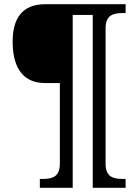

<svg xmlns="http://www.w3.org/2000/svg" viewBox="-20 -780 657 911"><path d="M169 111H325V-709H420V111H576V69H563C518 69 481 60 481 -3V-646C481 -709 518 -718 563 -718H576V-760H195C82 -760 40 -689 40 -582C40 -478 76 -386 193 -386H264V-3C264 60 227 69 182 69H169Z"/></svg>

Font: Noto Serif Balinese
Style: Regular
Weight: 400
Designer: Monotype Design Team
Foundry: Monotype Imaging Inc.
Version: Version 2.005